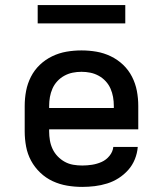

<svg xmlns="http://www.w3.org/2000/svg" viewBox="-20 -726 640 754"><path d="M303 8Q273 8 243.5 3Q214 -2 187 -14.5Q160 -27 138 -48Q116 -69 102 -95Q88 -121 82.5 -150.5Q77 -180 77 -210V-310Q77 -340 82.5 -369Q88 -398 101.5 -424.5Q115 -451 136.5 -471.5Q158 -492 185 -505Q212 -518 241 -523Q270 -528 300 -528Q330 -528 359 -523Q388 -518 415 -505Q442 -492 463.5 -471.5Q485 -451 498.5 -424.5Q512 -398 517.5 -369Q523 -340 523 -310V-218H173V-210Q173 -192 176 -174.5Q179 -157 186.5 -141Q194 -125 206.5 -112Q219 -99 234.5 -90.5Q250 -82 267.5 -79Q285 -76 303 -76Q322 -76 341.5 -79Q361 -82 379 -90Q397 -98 410 -114Q423 -130 425 -149H521Q519 -124 509.5 -100.5Q500 -77 483.5 -58.5Q467 -40 446 -26.5Q425 -13 401 -5.5Q377 2 352 5Q327 8 303 8ZM173 -302H427V-310Q427 -328 424 -345Q421 -362 414 -378Q407 -394 395 -407Q383 -420 367.5 -428.5Q352 -437 335 -440.5Q318 -444 300 -444Q282 -444 265 -440.5Q248 -437 232.5 -428.5Q217 -420 205 -407Q193 -394 186 -378Q179 -362 176 -345Q173 -328 173 -310ZM128 -634V-706H472V-634Z"/></svg>

Font: Iosevka SS04 Medium Extended
Style: Regular
Weight: 500
Width: 7
Monospace: yes
Designer: Belleve Invis
Foundry: Belleve Invis
Version: Version 19.0.0; ttfautohint (v1.8.4)